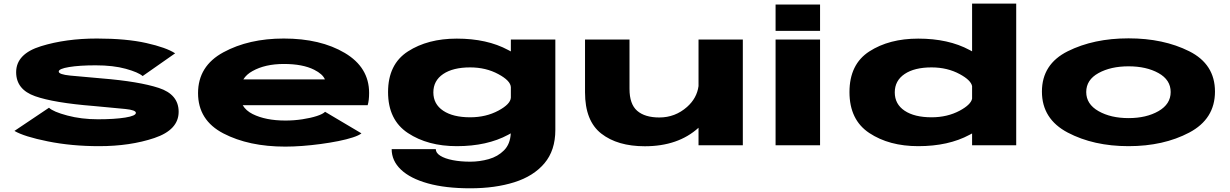

<svg xmlns="http://www.w3.org/2000/svg" viewBox="-20 -805 6814 1064"><path d="M529 5Q377 5 245.2 -21.5Q113.5 -48 60 -79.5L251.5 -208Q275 -185.5 353 -164.8Q431 -144 522.5 -144Q615 -144 674 -153.5Q733 -163 733 -179.5Q733 -195 675 -201Q617 -207 500 -217.5Q279 -235 174.2 -272Q69.5 -309 69.5 -405Q69.5 -506.5 207.2 -549Q345 -591.5 517 -591.5Q679.5 -591.5 790.8 -566.5Q902 -541.5 950.5 -509.5L770.5 -383.5Q746.5 -404.5 677 -423.8Q607.5 -443 510 -443Q420.5 -443 363 -433.5Q305.5 -424 305.5 -408.5Q305.5 -392.5 368.8 -386.2Q432 -380 543.5 -370.5Q751 -353.5 860.5 -317.5Q970 -281.5 970 -185.5Q970 -85.5 835.5 -40.2Q701 5 529 5Z M1561 7.5Q1359 7.5 1218.2 -65.5Q1077.5 -138.5 1077.5 -289Q1077.5 -439 1218 -515.2Q1358.5 -591.5 1552.5 -591.5Q1756 -591.5 1890.8 -511.5Q2025.5 -431.5 2025.5 -290Q2025.5 -248 2017.5 -222H1325Q1343 -191.5 1380 -173Q1452 -137 1562 -137Q1609.5 -137 1655.5 -144Q1701.5 -151 1735.5 -162Q1769.5 -173 1781.5 -185.5L1983 -66Q1969 -54.5 1935.2 -43.5Q1901.5 -32.5 1855.5 -23.2Q1809.5 -14 1757.5 -7Q1705.5 0 1654.8 3.8Q1604 7.5 1561 7.5ZM1328.5 -365H1780.5Q1768.5 -394.5 1721 -418.5Q1657.5 -450.5 1553 -450.5Q1449 -450.5 1379 -411Q1346 -393 1328.5 -365Z M2586 238.5Q2448.5 238.5 2351 211.2Q2253.5 184 2202 135Q2150.5 86 2150.5 21.5H2395Q2395 42.5 2420.2 58.2Q2445.5 74 2489 82.5Q2532.5 91 2586 91Q2638 91 2688.5 76.8Q2739 62.5 2773.2 28Q2807.5 -6.5 2810.5 -66Q2803.5 -62 2796 -58Q2679 5 2511.5 5Q2350.5 5 2240.5 -67.8Q2130.5 -140.5 2130.5 -294.8Q2130.5 -449 2240.5 -520Q2350.5 -591 2511.5 -591Q2679 -591 2796 -528Q2803.5 -524 2811 -520V-586H3057.5V-85Q3057.5 28.5 2997 100Q2936.5 171.5 2830 205Q2723.5 238.5 2586 238.5ZM2811 -322Q2809 -358 2742 -394Q2673 -431.5 2585.5 -431.5Q2490.5 -431.5 2436 -394.8Q2381.5 -358 2381.5 -293Q2381.5 -228 2436 -191.5Q2490.5 -155 2585.5 -155Q2673 -155 2742 -192Q2809 -228 2811 -264Z M3851 0V-97Q3738 5.5 3553.5 5.5Q3402 5.5 3312 -64.8Q3222 -135 3222 -293.5V-586H3468.5V-312.5Q3468.5 -228 3511 -191Q3553.5 -154 3634 -154Q3721.5 -154 3787.5 -212.5Q3842 -261 3851 -328V-586H4096.5V0Z M4278 0V-586H4524.5V0ZM4278 -780H4524.5V-634H4278Z M5367 0V-65.5Q5360 -61.5 5353 -58Q5236 5 5068.5 5Q4907.5 5 4797.5 -67.8Q4687.5 -140.5 4687.5 -294.8Q4687.5 -449 4797.5 -520Q4907.5 -591 5068.5 -591Q5236 -591 5353 -528Q5360 -524.5 5367 -520.5V-785H5611.5V0ZM5367 -258V-328Q5360 -361 5299 -394Q5230 -431.5 5142.5 -431.5Q5047.5 -431.5 4993 -394.8Q4938.5 -358 4938.5 -293Q4938.5 -228 4993 -191.5Q5047.5 -155 5142.5 -155Q5230 -155 5299 -192Q5360 -225 5367 -258Z M6234 5Q6040.5 5 5897.2 -70.2Q5754 -145.5 5754 -297.5Q5754 -449.5 5897.2 -521Q6040.5 -592.5 6234 -592.5Q6427.5 -592.5 6570.2 -521Q6713 -449.5 6713 -297.5Q6713 -145.5 6570.2 -70.2Q6427.5 5 6234 5ZM6234 -150.5Q6332.5 -150.5 6400 -189.2Q6467.5 -228 6467.5 -295Q6467.5 -362.5 6400 -400Q6332.5 -437.5 6234 -437.5Q6135.5 -437.5 6067.5 -400Q5999.5 -362.5 5999.5 -295Q5999.5 -228 6067.5 -189.2Q6135.5 -150.5 6234 -150.5Z"/></svg>

Font: Anybody UltraExpanded ExtraBold
Style: Regular
Weight: 800
Width: 9
Designer: Tyler Finck
Foundry: Etcetera Type Company
Version: Version 1.010; ttfautohint (v1.8.3) -l 8 -r 50 -G 200 -x 14 